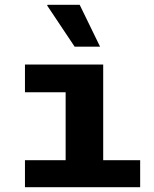

<svg xmlns="http://www.w3.org/2000/svg" viewBox="-20 -780 640 800"><path d="M253.5 0V-395.5H84V-511H410V0ZM84 0V-112.5H564V0ZM291 -585.5 176.5 -757 178 -760H312L397 -585.5Z"/></svg>

Font: Chivo Mono Medium
Style: Regular
Weight: 500
Monospace: yes
Designer: Hector Gatti
Foundry: Omnibus-Type
Version: Version 1.008